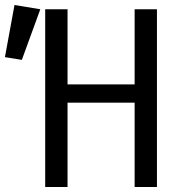

<svg xmlns="http://www.w3.org/2000/svg" viewBox="-94 -743 730 763"><path d="M441 0V-334.9H174.4V0H85.6V-706.2H174.4V-407.7H441V-706.2H529.7V0ZM-36.4 -723.1 66.2 -706.2 -7.2 -505.1 -74.4 -515.9Z"/></svg>

Font: FiraCode Nerd Font Mono
Style: Regular
Weight: 400
Monospace: yes
Designer: Carrois Corporate, Edenspiekermann AG, Nikita Prokopov
Foundry: Carrois Corporate, Edenspiekermann AG, Nikita Prokopov
Version: Version 6.002;Nerd Fonts 3.4.0